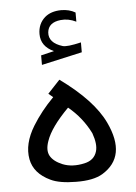

<svg xmlns="http://www.w3.org/2000/svg" viewBox="-51 -746 555 784"><g transform="rotate(-5 226.0 -354.0)"><path d="M131.8 -528.8 185.5 -541.5Q132.8 -565.4 132.8 -615.7Q132.8 -657.7 162.1 -683.6Q187 -705.1 229 -705.6Q262.2 -705.6 287.1 -690.9V-653.3Q255.4 -668.9 223.6 -665.5Q172.9 -660.2 168.9 -619.6Q165.5 -576.7 222.7 -559.1Q240.2 -553.7 298.3 -567.4V-526.9L131.8 -489.7ZM130.9 -178.2Q117.7 -141.6 129.9 -118.2Q143.1 -93.8 180.2 -78.6Q219.2 -63 269.5 -74.2Q310.5 -83 320.8 -119.1Q329.1 -147.5 312.5 -193.8Q279.8 -259.8 222.7 -306.6Q149.4 -232.9 130.9 -178.2ZM79.6 -245.6Q114.7 -302.7 166 -354.5L147.5 -370.1L197.3 -423.3Q332.5 -325.7 377 -231Q444.3 -88.4 338.4 -23.9Q300.3 -1 228.5 -2Q161.1 -2.4 125 -20Q58.6 -51.3 47.4 -110.4Q35.6 -173.8 79.6 -245.6Z"/></g></svg>

Font: Elshan
Style: Regular
Weight: 400
Foundry: DejaVu fonts team - Redesigned by Saber Rastikerdar (Samim font) - Edited by Jalil Hamdollahi
Version: Version 0.9.9; ttfautohint (v1.4.1.5-446e)